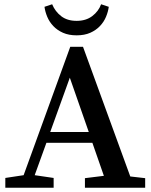

<svg xmlns="http://www.w3.org/2000/svg" viewBox="-20 -882 709 902"><path d="M397 -262 308 -517 216 -262ZM662 -45V0H379V-45L468 -56L414 -211H198L143 -59L232 -46V0H5V-46L91 -59L310 -662H370L592 -53ZM340 -716Q303 -716 276 -728Q249 -740 230.5 -759.5Q212 -779 202 -803Q192 -827 189 -850L225 -862Q239 -828 267.5 -806Q296 -784 340 -784Q384 -784 413.5 -806.5Q443 -829 455 -862L491 -850Q488 -827 478 -803Q468 -779 449.5 -759.5Q431 -740 404 -728Q377 -716 340 -716Z"/></svg>

Font: Source Serif Pro Semibold
Style: Regular
Weight: 600
Designer: Frank Grießhammer
Foundry: Adobe Systems Incorporated
Version: Version 1.014;PS Version 1.0;hotconv 1.0.73;makeotf.lib2.5.5